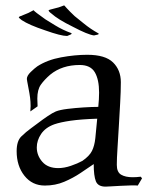

<svg xmlns="http://www.w3.org/2000/svg" viewBox="-20 -684 549 715"><path d="M373 11Q345 11 337 -9Q329 -29 329 -73Q307 -58 279.5 -39.5Q252 -21 219 -7Q186 7 147 7Q100 7 71 -29.5Q42 -66 42 -121Q42 -159 59.5 -176Q77 -193 95 -206Q105 -213 122 -226Q139 -239 157.5 -251.5Q176 -264 188 -269Q203 -275 231.5 -278.5Q260 -282 291.5 -284Q323 -286 346 -286Q349 -315 349 -339Q349 -388 333 -415Q317 -442 277 -442Q211 -442 167 -406Q145 -387 132 -368.5Q119 -350 119 -317L120 -288L93 -269Q93 -274 93.5 -279.5Q94 -285 94 -289Q94 -305 92 -320.5Q90 -336 86 -356Q83 -373 81.5 -380Q80 -387 80 -390Q80 -402 94.5 -416Q109 -430 119 -437Q156 -461 207.5 -470.5Q259 -480 305 -480Q372 -480 401 -451.5Q430 -423 430 -378Q430 -344 427.5 -300.5Q425 -257 422.5 -213Q420 -169 417.5 -131.5Q415 -94 415 -70Q415 -43 431 -33.5Q447 -24 474 -24Q481 -24 488.5 -24.5Q496 -25 504 -26L509 -20L493 7Q485 6 467 6.5Q449 7 429 8Q409 9 393.5 10Q378 11 373 11ZM197 -58Q219 -58 244 -66.5Q269 -75 287 -85Q313 -103 322.5 -122Q332 -141 335 -169.5Q338 -198 342 -242Q282 -240 243.5 -234.5Q205 -229 182 -221Q149 -209 133 -185Q117 -161 117 -135Q117 -105 137.5 -81.5Q158 -58 197 -58ZM330 -552Q307 -555 252 -584Q195 -612 171 -634Q161 -641 161 -646Q161 -647 181 -652Q197 -655 219 -664Q221 -662 230 -652Q239 -642 258 -624Q266 -618 291.5 -597Q317 -576 346 -560Q348 -558 348 -558Q348 -555 330 -552ZM230 -550Q207 -550 148 -571Q88 -591 61 -609Q50 -617 50 -620Q50 -622 69 -629Q84 -634 105 -646Q108 -641 149 -612Q157 -607 185.5 -589.5Q214 -572 245 -561Q247 -559 247 -559Q247 -556 230 -550Z"/></svg>

Font: Luxurious Roman
Style: Regular
Weight: 400
Designer: Robert E. Leuschke
Foundry: Robert E. Leuschke
Version: Version 1.010; ttfautohint (v1.8.3)